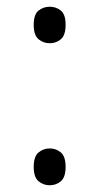

<svg xmlns="http://www.w3.org/2000/svg" viewBox="-20 -547 298 573"><path d="M128.4 -418Q109.4 -418 95 -429.9Q80.6 -441.9 80.6 -473.1Q80.6 -503.9 95 -515.4Q109.4 -526.9 128.4 -526.9Q147.5 -526.9 161.6 -515.4Q175.8 -503.9 175.8 -473.1Q175.8 -441.9 161.6 -429.9Q147.5 -418 128.4 -418ZM128.4 5.9Q109.4 5.9 95 -6.1Q80.6 -18.1 80.6 -48.8Q80.6 -80.1 95 -92Q109.4 -104 128.4 -104Q147.5 -104 161.6 -92Q175.8 -80.1 175.8 -48.8Q175.8 -18.1 161.6 -6.1Q147.5 5.9 128.4 5.9Z"/></svg>

Font: Koh Santepheap Light
Style: Regular
Weight: 300
Designer: Danh Hong
Version: Version 2.002; ttfautohint (v1.8.3)